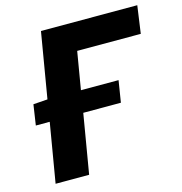

<svg xmlns="http://www.w3.org/2000/svg" viewBox="-106 -811 858 907"><g transform="rotate(-15 323.0 -357.5)"><path d="M51 -390 121 -395 175 -715H646L627 -580H316L285 -396H469L452 -290H268L219 0H55L104 -290H36Z"/></g></svg>

Font: Nebula Sans Bold
Style: Regular
Weight: 700
Italic angle: -9°
Designer: Paul D. Hunt for Adobe (as Source Sans)
Foundry: Nebula Entertainment & Broadcasting LLC
Version: Version 1.010